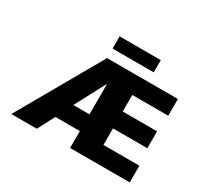

<svg xmlns="http://www.w3.org/2000/svg" viewBox="-125 -755 978 925"><g transform="rotate(30 364.0 -292.5)"><path d="M358 -357V-187H268ZM222 -94H358V0H690V-93H490V-185H681V-279H490V-371H690V-464H296L31 0H173ZM296 -585V-517H525V-585Z"/></g></svg>

Font: Hussar Tani
Style: Bold
Weight: 700
Foundry: Cannot Into Space Fonts
Version: Version 0.92